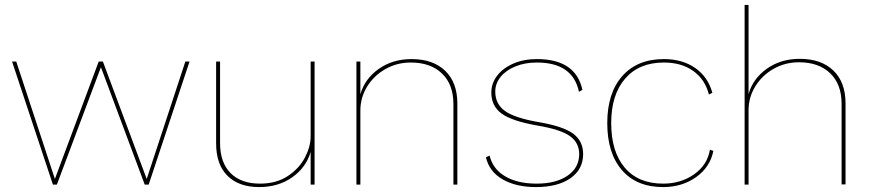

<svg xmlns="http://www.w3.org/2000/svg" viewBox="-20 -750 3534 780"><path d="M750 -500 584 0H568L390 -477L211 0H195L29 -500H46L203 -23L381 -500H398L576 -23L733 -500Z M1258 -500V0H1242V-133Q1224 -70 1167.5 -30Q1111 10 1033 10Q950 10 904 -36Q858 -82 858 -167V-500H874V-169Q874 -90 916.5 -47Q959 -4 1036 -4Q1103 -4 1149.5 -35Q1196 -66 1219 -110.5Q1242 -155 1242 -196V-500Z M1838 -329V0H1822V-327Q1822 -407 1775.5 -451.5Q1729 -496 1649 -496Q1592 -496 1545 -469Q1498 -442 1471 -397.5Q1444 -353 1444 -301V0H1428V-500H1444V-367Q1462 -430 1518.5 -470Q1575 -510 1652 -510Q1739 -510 1788.5 -462.5Q1838 -415 1838 -329Z M1954 -111 1969 -118Q1982 -63 2032.5 -33.5Q2083 -4 2160 -4Q2239 -4 2286 -36.5Q2333 -69 2333 -124Q2333 -170 2295.5 -197Q2258 -224 2163 -240Q2060 -258 2018 -288.5Q1976 -319 1976 -374Q1976 -412 2000 -443Q2024 -474 2066 -492Q2108 -510 2161 -510Q2319 -510 2346 -385L2332 -377Q2307 -496 2161 -496Q2113 -496 2074.5 -480.5Q2036 -465 2014 -438Q1992 -411 1992 -378Q1992 -328 2031 -299.5Q2070 -271 2168 -254Q2268 -237 2308.5 -207Q2349 -177 2349 -124Q2349 -62 2297.5 -26Q2246 10 2157 10Q2077 10 2022.5 -21Q1968 -52 1954 -111Z M2874 -373 2860 -366Q2844 -428 2796 -462Q2748 -496 2677 -496Q2576 -496 2519.5 -430.5Q2463 -365 2463 -250Q2463 -134 2518 -69Q2573 -4 2674 -4Q2746 -4 2800 -42Q2854 -80 2864 -142L2878 -137Q2865 -71 2808 -30.5Q2751 10 2674 10Q2566 10 2506.5 -59Q2447 -128 2447 -250Q2447 -372 2508 -441Q2569 -510 2677 -510Q2752 -510 2804 -474Q2856 -438 2874 -373Z M3415 -330V-1H3399V-328Q3399 -408 3352.5 -452.5Q3306 -497 3226 -497Q3169 -497 3122 -470Q3075 -443 3048 -398.5Q3021 -354 3021 -302V0H3005V-730H3021V-368Q3039 -431 3095.5 -471Q3152 -511 3229 -511Q3316 -511 3365.5 -463.5Q3415 -416 3415 -330Z"/></svg>

Font: Work Sans Thin
Style: Regular
Weight: 260
Designer: Wei Huang
Foundry: Wei Huang
Version: Version 1.500